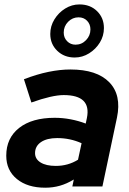

<svg xmlns="http://www.w3.org/2000/svg" viewBox="-20 -847 588 872"><path d="M185.5 5.5Q104.7 5.5 56.5 -34.1Q8.4 -73.6 8.4 -139.9Q8.4 -220 66.9 -266Q125.5 -312 228.4 -312Q264.8 -312 300.9 -305.1Q337.1 -298.2 369.3 -285.8L374.7 -311.2Q395.8 -415.2 269.4 -415.2Q217.1 -415.2 122.5 -381.5L88.7 -487.1Q147.6 -509.8 200.2 -520.6Q252.9 -531.4 299.7 -531.4Q420 -531.4 476.3 -473.4Q532.6 -415.4 511.3 -313.2L445.1 0H308.5L315.2 -31.8Q283.5 -12.4 251.9 -3.5Q220.4 5.5 185.5 5.5ZM233.5 -93.5Q288.8 -93.5 334.3 -121.6L350.5 -196.5Q298.8 -219.9 239.6 -219.9Q193 -219.9 166.1 -201.6Q139.2 -183.2 139.2 -151.4Q139.2 -124.7 164.3 -109.1Q189.4 -93.5 233.5 -93.5ZM319.4 -585.8Q271.4 -585.8 239.9 -616.4Q208.3 -646.9 208.3 -692.9Q208.3 -728.3 227.1 -758.9Q245.9 -789.6 276 -808.2Q306.2 -826.9 340.8 -826.9Q389.9 -826.9 420.9 -796.3Q452 -765.8 452 -719.6Q452 -684.1 433.6 -654Q415.2 -623.9 384.7 -604.8Q354.3 -585.8 319.4 -585.8ZM322.9 -644.1Q351 -644.1 370.8 -664.7Q390.7 -685.3 390.7 -713.4Q390.7 -736.8 375.6 -752.6Q360.5 -768.3 336.7 -768.3Q309.3 -768.3 289.3 -748Q269.4 -727.6 269.4 -699Q269.4 -675.6 284.8 -659.9Q300.2 -644.1 322.9 -644.1Z"/></svg>

Font: Red Hat Display VF
Style: Italic
Weight: 300
Italic angle: -12°
Designer: Pentagram, MCKL
Foundry: Pentagram, MCKL
Version: Version 1.010